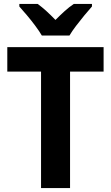

<svg xmlns="http://www.w3.org/2000/svg" viewBox="-20 -953 563 973"><path d="M335 0H188V-590H17V-714H505V-590H335ZM192 -773Q179 -795 159 -822Q139 -849 117 -875Q95 -901 78 -920V-933H171Q193 -917 215 -897Q237 -877 261 -852Q286 -877 308 -897Q330 -917 354 -933H446V-920Q429 -901 407.5 -875Q386 -849 365.5 -822Q345 -795 332 -773Z"/></svg>

Font: Noto Sans Hebrew SemiCondensed
Style: Bold
Weight: 700
Width: 4
Designer: Monotype Design Team
Foundry: Monotype Imaging Inc.
Version: Version 2.004; ttfautohint (v1.8.4.7-5d5b)